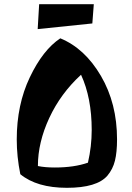

<svg xmlns="http://www.w3.org/2000/svg" viewBox="-20 -873 629 917"><path d="M539 -207Q539 -146 529 -105.5Q519 -65 493 -34Q443 24 299.5 24Q156 24 77 -41Q60 -125 60 -207Q60 -373 122.5 -504Q185 -635 268 -690Q385 -642 462 -510.5Q539 -379 539 -207ZM418 -252Q418 -406 367 -516Q270 -427 215.5 -310Q161 -193 161 -80Q195 -73 242 -73Q334 -73 400 -96Q418 -174 418 -252ZM421 -761 160 -734 167 -853H428Z"/></svg>

Font: Joti One
Style: Regular
Weight: 400
Designer: Eduardo Rodriguez Tunni
Foundry: Eduardo Rodriguez Tunni
Version: Version 1.001